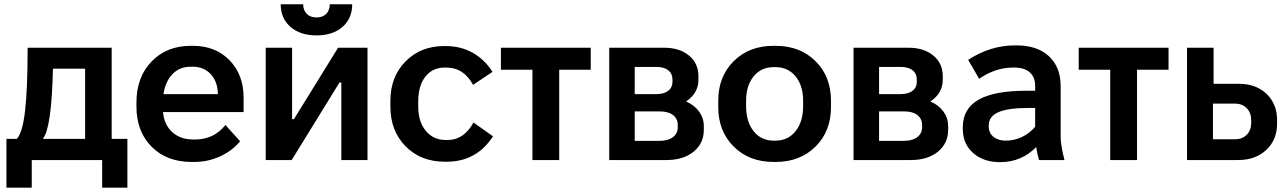

<svg xmlns="http://www.w3.org/2000/svg" viewBox="-20 -741 5962 889"><path d="M9.8 127.9V-98.1H58.1Q84.5 -127 96.2 -228.8Q107.9 -330.6 107.9 -520H497.1V-98.1H569.8V127.9H453.1V0H127V127.9ZM178.2 -98.1H374V-422.9H225.1Q219.2 -147.5 178.2 -98.1Z M866.7 8.8Q752 8.8 681.9 -61.8Q611.8 -132.3 611.8 -247.1V-267.1Q611.8 -383.3 681.6 -456.1Q751.5 -528.8 863.8 -528.8H873.5Q977.5 -528.8 1042.7 -462.2Q1107.9 -395.5 1107.9 -289.1V-222.2H734.9V-221.2Q740.2 -163.1 777.6 -129.2Q814.9 -95.2 874.5 -95.2H884.8Q969.7 -95.2 1023.9 -162.1L1091.8 -86.9Q1055.2 -42.5 998.8 -16.8Q942.4 8.8 879.9 8.8ZM736.8 -305.2H988.8V-308.1Q986.8 -365.2 954.8 -398.7Q922.9 -432.1 871.6 -432.1H862.8Q812 -432.1 779.1 -398.4Q746.1 -364.7 736.8 -305.2Z M1279.8 -721.2H1383.8Q1383.8 -693.4 1400.4 -676.8Q1417 -660.2 1445.8 -660.2Q1474.1 -660.2 1490.5 -676.8Q1506.8 -693.4 1506.8 -721.2H1610.8Q1610.8 -655.8 1565.9 -616.5Q1521 -577.1 1445.8 -577.1Q1370.1 -577.1 1325 -616.5Q1279.8 -655.8 1279.8 -721.2ZM1210.4 0V-520H1332.5V-189H1340.8L1545.4 -520H1681.6V0H1560.5V-358.9H1551.8L1330.6 0Z M2039.6 7.8Q1928.2 7.8 1857.9 -63.7Q1787.6 -135.3 1787.6 -247.1V-274.9Q1787.6 -385.7 1857.9 -456.8Q1928.2 -527.8 2036.6 -527.8H2044.4Q2112.3 -527.8 2168 -497.1Q2223.6 -466.3 2260.3 -408.2L2170.4 -348.1Q2127 -428.2 2047.4 -428.2H2039.6Q1982.4 -428.2 1949.5 -386.2Q1916.5 -344.2 1916.5 -271V-249Q1916.5 -177.7 1951.4 -135.3Q1986.3 -92.8 2044.4 -92.8H2053.2Q2127.9 -92.8 2172.4 -173.8L2262.7 -109.9Q2186.5 7.8 2048.3 7.8Z M2445.3 0V-418H2299.3V-520H2715.3V-418H2569.3V0Z M2800.8 0V-520H3055.2Q3126.5 -520 3170.2 -483.9Q3213.9 -447.8 3213.9 -388.2V-371.1Q3213.9 -310.1 3156.7 -271Q3195.3 -254.4 3217 -224.4Q3238.8 -194.3 3238.8 -157.2V-140.1Q3238.8 -77.1 3191.4 -38.6Q3144 0 3065.9 0ZM2918.9 -305.2H3018.1Q3054.2 -305.2 3074 -320.6Q3093.8 -335.9 3093.8 -363.8V-371.1Q3093.8 -399.9 3074.2 -415.5Q3054.7 -431.2 3019 -431.2H2918.9ZM2918.9 -88.9H3035.2Q3073.2 -88.9 3095.7 -106Q3118.2 -123 3118.2 -151.9V-162.1Q3118.2 -191.4 3096.2 -208.3Q3074.2 -225.1 3036.1 -225.1H2918.9Z M3561.5 8.8Q3448.7 8.8 3377.2 -62.3Q3305.7 -133.3 3305.7 -245.1V-274.9Q3305.7 -386.7 3377.2 -457.8Q3448.7 -528.8 3561.5 -528.8H3571.3Q3684.6 -528.8 3756.1 -457.8Q3827.6 -386.7 3827.6 -274.9V-245.1Q3827.6 -133.3 3756.1 -62.3Q3684.6 8.8 3571.3 8.8ZM3562.5 -89.8H3570.3Q3628.9 -89.8 3663.8 -133.8Q3698.7 -177.7 3698.7 -250V-273.9Q3698.7 -344.7 3663.6 -387.5Q3628.4 -430.2 3570.3 -430.2H3562.5Q3504.4 -430.2 3469.5 -387.5Q3434.6 -344.7 3434.6 -273.9V-250Q3434.6 -177.7 3469.2 -133.8Q3503.9 -89.8 3562.5 -89.8Z M3932.1 0V-520H4186.5Q4257.8 -520 4301.5 -483.9Q4345.2 -447.8 4345.2 -388.2V-371.1Q4345.2 -310.1 4288.1 -271Q4326.7 -254.4 4348.4 -224.4Q4370.1 -194.3 4370.1 -157.2V-140.1Q4370.1 -77.1 4322.8 -38.6Q4275.4 0 4197.3 0ZM4050.3 -305.2H4149.4Q4185.5 -305.2 4205.3 -320.6Q4225.1 -335.9 4225.1 -363.8V-371.1Q4225.1 -399.9 4205.6 -415.5Q4186 -431.2 4150.4 -431.2H4050.3ZM4050.3 -88.9H4166.5Q4204.6 -88.9 4227.1 -106Q4249.5 -123 4249.5 -151.9V-162.1Q4249.5 -191.4 4227.5 -208.3Q4205.6 -225.1 4167.5 -225.1H4050.3Z M4610.8 9.8Q4533.7 9.8 4485.8 -32.5Q4438 -74.7 4438 -144V-152.8Q4438 -237.3 4510.5 -279.1Q4583 -320.8 4731.9 -320.8H4772.9V-344.2Q4772.9 -383.8 4748 -406Q4723.1 -428.2 4675.8 -428.2H4670.9Q4587.9 -428.2 4513.7 -376L4462.9 -463.9Q4565.4 -530.8 4678.7 -530.8H4688Q4782.7 -530.8 4836.9 -480.5Q4891.1 -430.2 4891.1 -341.8V-106.9Q4891.1 -68.4 4908.7 0H4791Q4782.7 -26.4 4777.8 -60.1Q4709.5 9.8 4610.8 9.8ZM4636.7 -89.8Q4676.3 -89.8 4711.7 -106.7Q4747.1 -123.5 4772.9 -153.8V-241.2H4742.7Q4647 -241.2 4602.5 -221.4Q4558.1 -201.7 4558.1 -160.2V-154.8Q4558.1 -125.5 4579.8 -107.7Q4601.6 -89.8 4636.7 -89.8Z M5120.6 0V-418H4974.6V-520H5390.6V-418H5244.6V0Z M5476.1 0V-520H5599.1V-353H5716.3Q5795.9 -353 5844.5 -306.2Q5893.1 -259.3 5893.1 -185.1V-168Q5893.1 -93.8 5843.3 -46.9Q5793.5 0 5712.4 0ZM5596.2 -96.2H5698.2Q5732.4 -96.2 5752.9 -117.2Q5773.4 -138.2 5773.4 -172.9V-184.1Q5773.4 -218.3 5752.9 -239.7Q5732.4 -261.2 5698.2 -261.2H5596.2Z"/></svg>

Font: Fixel Text SemiBold
Style: Regular
Weight: 600
Width: 4
Designer: AlfaBravo + MacPaw
Foundry: Kyrylo Tkachov, Marchela Mozhyna, Serhii Makarenko, Maria Weinstein, Zakhar Kryvoshyya
Version: Version 1.211